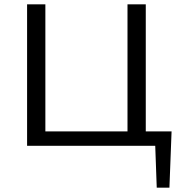

<svg xmlns="http://www.w3.org/2000/svg" viewBox="-20 -678 843 893"><path d="M768 195H709L702 0H106V-658H191V-67H573V-658H658V-67H778Z"/></svg>

Font: Ysabeau Infant Medium
Style: Regular
Weight: 500
Designer: Christian Thalmann (Catharsis Fonts)
Version: Version 0.003